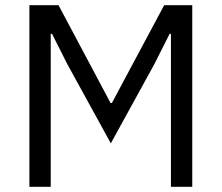

<svg xmlns="http://www.w3.org/2000/svg" viewBox="-20 -718 852 738"><path d="M637 -588H632L573 -471L406 -167L239 -471L180 -588H175V0H93V-698H205L405 -322H410L611 -698H719V0H637Z"/></svg>

Font: IBM Plex Sans Hebrew
Style: Regular
Weight: 400
Designer: Mike Abbink, Paul van der Laan, Pieter van Rosmalen, Yanek Iontef
Foundry: Bold Monday
Version: Version 1.2